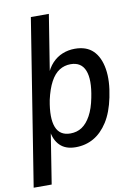

<svg xmlns="http://www.w3.org/2000/svg" viewBox="-97 -767 713 1008"><g transform="rotate(-10 259.5 -262.5)"><path d="M-1 180 140 -705H236L185 -386L178 -385Q193 -425 217 -450.5Q241 -476 272 -488.5Q303 -501 338 -501Q400 -501 435 -466.5Q470 -432 480.5 -368Q491 -304 473 -218Q457 -140 425 -90Q393 -40 350 -15.5Q307 9 254 9Q200 9 170 -21Q140 -51 134 -104H140L95 180ZM239 -67Q274 -67 300.5 -84.5Q327 -102 347.5 -139Q368 -176 379 -233Q398 -327 378.5 -376Q359 -425 302 -425Q269 -425 242 -408Q215 -391 195 -354Q175 -317 162 -259Q144 -165 163 -116Q182 -67 239 -67Z"/></g></svg>

Font: Nunito Sans 10pt Condensed SemiBold
Style: Italic
Weight: 600
Width: 3
Italic angle: -9°
Designer: Vernon Adams
Foundry: Vernon Adams
Version: Version 3.101;gftools[0.9.27]